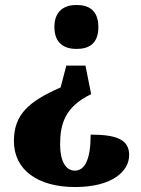

<svg xmlns="http://www.w3.org/2000/svg" viewBox="-20 -561 569 773"><path d="M288 -541C241 -541 199 -519 199 -452C199 -385 241 -364 288 -364C338 -364 376 -385 376 -452C376 -519 338 -541 288 -541ZM324 -297H247L224 -209C94 -152 36 -99 36 7C36 123 132 192 282 192C433 192 500 128 500 63C500 -1 445 -19 345 -19C345 80 322 126 281 126C244 126 222 86 222 21C222 -63 242 -131 347 -182Z"/></svg>

Font: Noto Serif Bengali SemiCondensed Black
Style: Regular
Weight: 900
Width: 4
Designer: Juan Bruce, Universal Thirst, Indian Type Foundry and the Monotype Design Team.
Foundry: Monotype Imaging Inc.
Version: Version 2.003